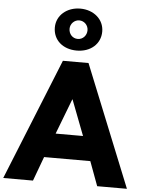

<svg xmlns="http://www.w3.org/2000/svg" viewBox="-100 -1243 984 1299"><g transform="rotate(5 392.0 -593.5)"><path d="M231 -1045C231 -961 296 -902 392 -902C486 -902 553 -961 553 -1045C553 -1128 483 -1187 392 -1187C302 -1187 231 -1128 231 -1045ZM331 -1045C331 -1079 359 -1107 392 -1107C426 -1107 453 -1079 453 -1045C453 -1010 427 -981 392 -981C356 -981 331 -1010 331 -1045ZM479 -825H305L-28 0H174L235 -165H549L610 0H812ZM485 -330H299L391 -570H393Z"/></g></svg>

Font: Hussar Techniczny
Style: Bold 
Weight: 700
Foundry: Cannot Into Space Fonts
Version: Version 0.77